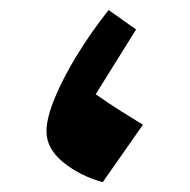

<svg xmlns="http://www.w3.org/2000/svg" viewBox="-20 -357 380 385"><path d="M197.8 -336.9 252.9 -297.9 171.9 -168Q200.7 -147.9 222.4 -134.3Q244.1 -120.6 266.6 -106.9L186 8.3Q140.1 -4.4 106.7 -31.7Q73.2 -59.1 73.2 -93.3Q73.2 -120.6 90.3 -161.6Q107.4 -202.6 135.7 -248.5Q164.1 -294.4 197.8 -336.9Z"/></svg>

Font: Pinar-FD SemiBold
Style: Regular
Weight: 600
Designer: Amin Abedi
Version: Version 2.000